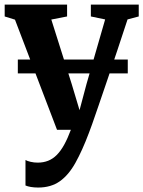

<svg xmlns="http://www.w3.org/2000/svg" viewBox="-22 -568 626 840"><path d="M145 252.5Q127.5 252.5 113 250Q98.5 247.5 89.5 243.5V132Q97 136.5 112 140Q127 143.5 143 143.5Q168 143.5 188.8 135.2Q209.5 127 226.8 109.5Q244 92 259 64.8Q274 37.5 288 0H227.5L43.5 -482L-1.5 -496V-548H271.5V-496L202.5 -482.5L291.5 -201L326 -86L356.5 -200.5L438 -483L375.5 -496V-548H585V-496L536 -483Q513.5 -414.5 490.8 -346.2Q468 -278 447 -216.5Q426 -155 409.2 -105.8Q392.5 -56.5 381.2 -25Q370 6.5 367 13.5Q338 90.5 308.2 144Q278.5 197.5 239.8 225Q201 252.5 145 252.5ZM537 -307.5V-247H56V-307.5Z"/></svg>

Font: Merriweather 36pt
Style: Bold
Weight: 700
Designer: Eben Sorkin
Foundry: Eben Sorkin
Version: Version 2.100